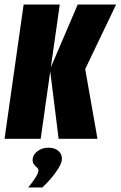

<svg xmlns="http://www.w3.org/2000/svg" viewBox="-30 -611 531 845"><path d="M228 0 190 -306 312 -591H481L345 -307L399 0ZM-10 0 74 -591H233L149 0ZM94 214Q114 190 126 171Q138 152 139 140Q140 132 132.5 126Q125 120 118.5 111Q112 102 114 87Q116 69 135.5 54Q155 39 183 39Q212 39 228.5 54.5Q245 70 242 94Q240 109 226 131.5Q212 154 193 176Q174 198 156 214Z"/></svg>

Font: Alumni Sans Thin Black
Style: Italic
Weight: 900
Italic angle: -8°
Version: Version 1.016